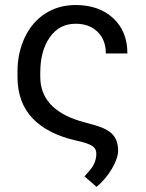

<svg xmlns="http://www.w3.org/2000/svg" viewBox="-20 -558 578 761"><path d="M279.8 -538.1C234.9 -538.1 194.9 -526.9 159.9 -504.6C124.9 -482.3 97.7 -450.8 78.4 -409.9C59 -369.1 49.3 -323.9 49.3 -274.4V-253.9C49.3 -185.2 69.5 -130 109.9 -88.1C150.2 -46.3 208.8 -16.9 285.6 0C313.6 6.2 333.3 12.8 344.7 19.8C356.1 26.8 361.8 37.3 361.8 51.3C361.8 74.1 353.8 95.2 337.9 114.7L314.9 141.1L362.8 182.6C386.9 162.4 407 138.8 423.1 111.6C439.2 84.4 447.6 60.5 448.2 40C448.2 14 441.7 -6.8 428.7 -22.5C415.7 -38.1 393.2 -50.6 361.3 -60.1L295.9 -78.6C191.7 -110.8 139.6 -169.3 139.6 -253.9V-269.5C139.6 -327.8 152.3 -374.8 177.5 -410.4C202.7 -446 236.8 -463.9 279.8 -463.9C315.9 -463.9 344.9 -453.2 366.7 -431.9C388.5 -410.6 399.4 -382 399.4 -346.2H484.9C484.9 -404.8 466.1 -451.4 428.5 -486.1C390.9 -520.8 341.3 -538.1 279.8 -538.1Z"/></svg>

Font: Roboto1
Style: rg
Weight: 400
Designer: Google
Version: Version 2.137; 2017